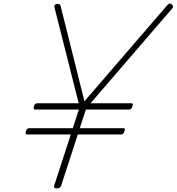

<svg xmlns="http://www.w3.org/2000/svg" viewBox="-20 -1037 985 1071"><path d="M296 14Q278 14 282 -1L375 -287H130Q126 -287 123.5 -291Q121 -295 124 -304Q127 -314 132 -318Q137 -322 141 -322H386L420 -426H174Q170 -426 168.5 -430Q167 -434 169 -444Q172 -453 176.5 -457Q181 -461 186 -461H419L285 -991Q281 -1005 286.5 -1010Q292 -1015 299 -1015Q310 -1015 313.5 -1011.5Q317 -1008 319 -1000L451 -472L907 -1001Q918 -1015 924.5 -1017Q931 -1019 939 -1011Q944 -1006 945 -1001Q946 -996 939 -988L485 -461H713Q718 -461 720 -458Q722 -455 719 -445Q717 -436 712 -431Q707 -426 702 -426H459L425 -322H669Q674 -322 676 -318.5Q678 -315 674 -305Q671 -296 667 -291.5Q663 -287 658 -287H414L321 -1Q316 14 296 14Z"/></svg>

Font: Playwrite BE VLG Thin
Style: Regular
Weight: 250
Designer: Veronika Burian, José Scaglione
Foundry: TypeTogether
Version: Version 1.002